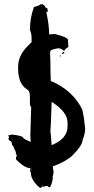

<svg xmlns="http://www.w3.org/2000/svg" viewBox="-20 -814 450 917"><path d="M226.6 -120.6Q302.7 -151.9 302.7 -210.4V-228Q302.7 -279.8 226.6 -327.6Q222.7 -197.3 220.7 -189Q222.7 -178.7 226.6 -120.6ZM187.5 74.7V72.8H183.6V74.7ZM128.9 -1.5V-11.2H127V-1.5ZM277.3 -556.2 275.4 -560.1 283.2 -565.9H287.1V-562Q287.1 -558.6 277.3 -556.2ZM175.8 82.5H169.9Q127 46.9 127 8.3Q123.5 8.3 123 -11.2Q98.1 -11.2 56.6 -52.2V-64L60.5 -69.8V-71.8L54.7 -81.5L56.6 -85.4Q43 -114.3 43 -116.7Q37.6 -116.7 35.2 -136.2Q31.7 -140.6 23.4 -144Q23.4 -147 19.5 -151.9L23.4 -157.7V-159.7L19.5 -165.5Q19.5 -168.9 37.1 -171.4Q91.8 -165.5 91.8 -153.8Q103 -145.5 127 -136.2Q125 -155.8 125 -168.5Q128.9 -288.6 128.9 -302.2L123 -312V-353Q123 -380.4 107.4 -388.2Q66.4 -415 66.4 -487.8V-493.7Q66.4 -549.3 113.3 -595.2L130.9 -612.8V-628.4Q130.9 -656.7 123 -669.4Q123 -731 142.6 -780.8Q164.6 -785.6 175.8 -794.4Q177.7 -794.4 177.7 -792.5L181.6 -794.4Q194.8 -788.6 199.2 -774.9L203.1 -776.9H205.1L209 -759.3Q206.1 -759.3 201.2 -755.4Q214.8 -695.3 214.8 -649.9Q226.6 -649.9 240.2 -651.9Q304.7 -636.7 304.7 -622.6Q306.6 -599.6 306.6 -589.4Q287.1 -578.6 287.1 -569.8Q271.5 -583.5 257.8 -583.5Q220.7 -577.1 220.7 -569.8Q218.8 -565.9 218.8 -564Q218.8 -562 220.7 -562Q220.7 -558.1 218.8 -558.1Q220.7 -538.6 220.7 -509.3Q220.7 -469.2 222.7 -427.2Q327.6 -383.3 373 -290.5Q382.8 -242.7 382.8 -235.8H380.9Q384.8 -229 384.8 -214.4L386.7 -202.6Q386.7 -173.3 375 -147.9Q375 -119.6 322.3 -67.9Q288.6 -39.6 236.3 -21H232.4Q234.4 3.9 236.3 6.3Q233.4 29.8 230.5 29.8Q232.4 33.7 232.4 37.6Q225.1 80.6 214.8 80.6L207 74.7H193.4V78.6L179.7 76.7Q179.7 82.5 175.8 82.5ZM267.6 -544.4H265.6Q265.6 -547.4 271.5 -550.3V-548.3Q271.5 -544.4 267.6 -544.4Z"/></svg>

Font: Mister Brush
Style: Regular
Weight: 400
Designer: GGBotNet
Foundry: GGBotNet
Version: 1.00